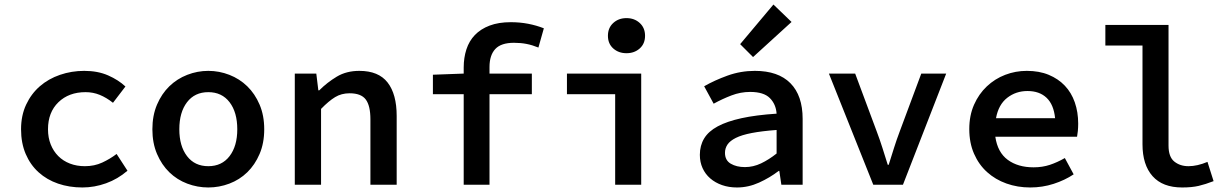

<svg xmlns="http://www.w3.org/2000/svg" viewBox="-20 -816 5440 848"><path d="M344 12Q286 12 236.5 -5Q187 -22 150.5 -55Q114 -88 93.5 -136Q73 -184 73 -245Q73 -306 95.5 -354Q118 -402 156 -435Q194 -468 245 -485.5Q296 -503 352 -503Q412 -503 457.5 -483Q503 -463 534 -434L479 -362Q450 -385 420.5 -397Q391 -409 358 -409Q284 -409 238 -364.5Q192 -320 192 -245Q192 -208 204 -178Q216 -148 237.5 -126.5Q259 -105 289 -93.5Q319 -82 355 -82Q397 -82 431.5 -98Q466 -114 495 -136L543 -62Q500 -25 448.5 -6.5Q397 12 344 12Z M900 12Q852 12 807 -5Q762 -22 728 -55Q694 -88 673.5 -136Q653 -184 653 -245Q653 -306 673.5 -354Q694 -402 728 -435Q762 -468 807 -485.5Q852 -503 900 -503Q948 -503 993 -485.5Q1038 -468 1072 -435Q1106 -402 1126.5 -354Q1147 -306 1147 -245Q1147 -184 1126.5 -136Q1106 -88 1072 -55Q1038 -22 993 -5Q948 12 900 12ZM900 -82Q960 -82 994 -126.5Q1028 -171 1028 -245Q1028 -320 994 -364.5Q960 -409 900 -409Q840 -409 806 -364.5Q772 -320 772 -245Q772 -171 806 -126.5Q840 -82 900 -82Z M1282 0V-491H1377L1386 -417H1390Q1425 -452 1467.5 -477.5Q1510 -503 1567 -503Q1652 -503 1692 -451.5Q1732 -400 1732 -304V0H1616V-289Q1616 -349 1595.5 -376.5Q1575 -404 1524 -404Q1488 -404 1460 -387Q1432 -370 1398 -335V0Z M2028 0V-400H1892V-486L2028 -491V-518Q2028 -561 2040 -598Q2052 -635 2077.5 -661.5Q2103 -688 2142.5 -703Q2182 -718 2236 -718Q2276 -718 2312.5 -711Q2349 -704 2382 -691L2358 -606Q2331 -617 2305.5 -622Q2280 -627 2250 -627Q2193 -627 2167.5 -599.5Q2142 -572 2142 -520V-491H2329V-400H2142V0Z M2697 0V-400H2484V-491H2812V0ZM2747 -581Q2712 -581 2688.5 -602Q2665 -623 2665 -658Q2665 -693 2688.5 -714.5Q2712 -736 2747 -736Q2782 -736 2805.5 -714.5Q2829 -693 2829 -658Q2829 -623 2805.5 -602Q2782 -581 2747 -581Z M3235 12Q3199 12 3169 1.5Q3139 -9 3117 -28Q3095 -47 3083 -73.5Q3071 -100 3071 -132Q3071 -173 3090 -204.5Q3109 -236 3150 -258Q3191 -280 3255 -294Q3319 -308 3410 -314Q3407 -356 3380 -383Q3353 -410 3293 -410Q3251 -410 3210.5 -394.5Q3170 -379 3132 -358L3090 -435Q3135 -461 3193 -482Q3251 -503 3314 -503Q3417 -503 3471 -448.5Q3525 -394 3525 -291V0H3431L3422 -61H3419Q3380 -31 3332.5 -9.5Q3285 12 3235 12ZM3270 -78Q3307 -78 3341.5 -94.5Q3376 -111 3410 -138V-242Q3344 -237 3300 -228.5Q3256 -220 3230 -207Q3204 -194 3193 -177.5Q3182 -161 3182 -141Q3182 -108 3207.5 -93Q3233 -78 3270 -78ZM3306 -564 3249 -621 3396 -796 3476 -719Z M3837 0 3641 -491H3757L3852 -236Q3866 -199 3877.5 -162.5Q3889 -126 3901 -88H3905Q3917 -126 3928.5 -162.5Q3940 -199 3954 -236L4049 -491H4159L3968 0Z M4530 12Q4474 12 4425 -5.5Q4376 -23 4339.5 -56Q4303 -89 4282 -137Q4261 -185 4261 -246Q4261 -306 4282 -353.5Q4303 -401 4338.5 -434.5Q4374 -468 4419.5 -485.5Q4465 -503 4515 -503Q4570 -503 4612 -485.5Q4654 -468 4683 -437.5Q4712 -407 4727 -364Q4742 -321 4742 -270Q4742 -253 4740.5 -237.5Q4739 -222 4737 -212H4376Q4386 -143 4431 -110Q4476 -77 4545 -77Q4584 -77 4617 -88Q4650 -99 4683 -118L4722 -46Q4683 -20 4633.5 -4Q4584 12 4530 12ZM4518 -414Q4467 -414 4428.5 -384Q4390 -354 4379 -294H4640Q4634 -354 4602.5 -384Q4571 -414 4518 -414Z M5201 12Q5115 12 5070.5 -38Q5026 -88 5026 -179V-615H4862V-706H5141V-173Q5141 -123 5166.5 -102.5Q5192 -82 5229 -82Q5268 -82 5313 -101L5340 -16Q5304 -2 5274 5Q5244 12 5201 12Z"/></svg>

Font: Source Code Pro Semibold
Style: Regular
Weight: 600
Monospace: yes
Designer: Paul D. Hunt, Teo Tuominen
Foundry: Adobe Systems Incorporated
Version: Version 2.030;PS 1.000;hotconv 16.6.51;makeotf.lib2.5.65220